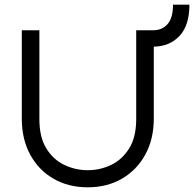

<svg xmlns="http://www.w3.org/2000/svg" viewBox="-20 -791 828 819"><path d="M788 -771Q788 -683 746 -638Q704 -593 636 -592V-285Q636 -198 600 -132Q564 -66 500.5 -29Q437 8 354 8Q272 8 208.5 -28.5Q145 -65 109 -131Q73 -197 73 -285V-662H148V-283Q148 -206 177.5 -158Q207 -110 254.5 -87.5Q302 -65 354 -65Q407 -65 454 -87.5Q501 -110 531 -158Q561 -206 561 -283V-662H634Q672 -662 695 -688.5Q718 -715 718 -771Z"/></svg>

Font: Questrial
Style: Regular
Weight: 400
Designer: Joe Prince, Laura Meseguer
Foundry: Joe Prince, Laura Meseguer
Version: Version 2.000; ttfautohint (v1.8.3)